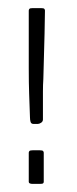

<svg xmlns="http://www.w3.org/2000/svg" viewBox="-20 -454 189 474"><path d="M63 -148Q57 -148 55.5 -153Q54 -158 54 -164Q53 -189 52 -221Q51 -248 51 -286Q51 -324 51 -371V-428Q51 -430 52.5 -432Q54 -434 61 -434H81Q88 -434 89.5 -432Q91 -430 91 -428L90 -371L87 -259Q86 -245 86 -227.5Q86 -210 86 -195V-159Q86 -154 81.5 -151Q77 -148 73 -148ZM78 0H61Q51 0 51 -5V-77Q51 -79 52.5 -81Q54 -83 61 -83H78Q85 -83 86.5 -81Q88 -79 88 -77V-5Q88 -3 86.5 -1.5Q85 0 78 0Z"/></svg>

Font: Chathura Thin
Style: Regular
Weight: 250
Designer: Appaji Ambarisha Darbha
Foundry: Aditya Fonts
Version: Version 1.001 2016